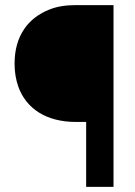

<svg xmlns="http://www.w3.org/2000/svg" viewBox="-20 -731 529 751"><path d="M317 0H424V-711H277C238 -711 204 -706 174 -694C92 -662 37 -593 37 -482C37 -449 42 -419 52 -391C83 -306 161 -254 277 -254H317Z"/></svg>

Font: Asimov
Style: Regular
Weight: 500
Designer: Google
Version: Version 2.000980; 2014